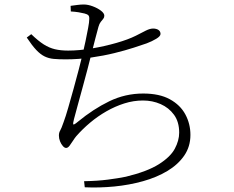

<svg xmlns="http://www.w3.org/2000/svg" viewBox="-20 -795 1040 854"><path d="M119 -643Q150 -613 174.5 -597.5Q199 -582 224.5 -576Q250 -570 283 -570Q332 -570 388.5 -579.5Q445 -589 497.5 -604Q550 -619 584 -636Q611 -650 629 -659Q647 -668 661 -668Q668 -668 674 -666.5Q680 -665 684.5 -662Q689 -659 691.5 -654.5Q694 -650 694 -644Q694 -634 675 -622.5Q656 -611 632 -602Q612 -595 575 -583Q538 -571 489.5 -559Q441 -547 385 -539Q329 -531 272 -531Q241 -531 219 -533Q197 -535 178.5 -544Q160 -553 141.5 -572.5Q123 -592 99 -628ZM295 -744 294 -769Q309 -771 324 -773Q339 -775 353 -775Q371 -775 392.5 -767Q414 -759 429 -747.5Q444 -736 444 -725Q444 -717 439 -711Q434 -705 428 -697.5Q422 -690 418 -676Q412 -654 404.5 -625.5Q397 -597 386 -553Q379 -525 369 -486.5Q359 -448 347.5 -406.5Q336 -365 326 -328Q316 -291 309 -265Q304 -246 306 -242Q308 -238 327 -254Q395 -310 466 -344.5Q537 -379 617 -379Q689 -379 735.5 -353.5Q782 -328 804.5 -286Q827 -244 827 -195Q827 -143 799.5 -103Q772 -63 724.5 -34.5Q677 -6 616 11Q555 28 488.5 34.5Q422 41 357 38L354 11Q413 10 459.5 4Q506 -2 540 -9Q635 -32 686.5 -64.5Q738 -97 757.5 -133.5Q777 -170 777 -205Q777 -253 754 -284.5Q731 -316 694.5 -332Q658 -348 616 -348Q574 -348 533 -335Q492 -322 453.5 -300Q415 -278 381 -249.5Q347 -221 319 -189Q313 -182 305 -169.5Q297 -157 289.5 -147Q282 -137 274 -137Q267 -137 259.5 -145.5Q252 -154 247 -166.5Q242 -179 242 -192Q242 -205 247.5 -214Q253 -223 263 -252Q272 -276 283.5 -316Q295 -356 307.5 -401Q320 -446 330.5 -486.5Q341 -527 347 -552Q354 -581 360.5 -612.5Q367 -644 372 -670.5Q377 -697 377 -709Q378 -722 373 -727Q368 -732 356 -735Q344 -738 329 -740.5Q314 -743 295 -744Z"/></svg>

Font: Noto Serif KR
Style: Regular
Weight: 200
Designer: Ryoko NISHIZUKA 西塚涼子 (kana & ideographs); Frank Grießhammer (Latin, Greek & Cyrillic); Wenlong ZHANG 张文龙 (bopomofo); San
Foundry: Adobe
Version: Version 2.001;hotconv 1.1.0;makeotfexe 2.6.0